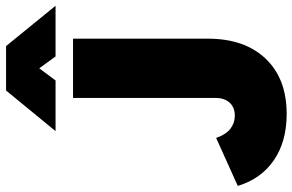

<svg xmlns="http://www.w3.org/2000/svg" viewBox="-222 -786 987 648"><g transform="rotate(-90 272.0 -462.5)"><path d="M211 11Q118 11 55 -32Q-8 -75 -32 -154L130 -227Q142 -193 161.5 -178.5Q181 -164 205 -164Q233 -164 249 -181.5Q265 -199 265 -230V-710H465V-255Q465 -131 397.5 -60Q330 11 211 11ZM576 -769H405L365 -824L324 -769H153L290 -936H440Z"/></g></svg>

Font: Livvic Black
Style: Regular
Weight: 900
Designer: Jacques Le Bailly, Baron von Fonthausen
Version: Version 1.001; ttfautohint (v1.8.2)